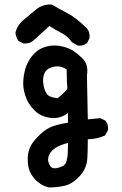

<svg xmlns="http://www.w3.org/2000/svg" viewBox="-20 -692 540 853"><path d="M195.8 140.6Q163.1 132.3 139.4 108.6Q115.7 85 108.4 58.1Q101.6 31.7 103.5 4.4Q105.5 -22.9 117.7 -45.9Q129.9 -67.9 159.2 -95.7Q188.5 -123.5 221.2 -133.3Q251 -142.6 282.2 -147V-189.9Q247.1 -163.6 207 -168Q191.9 -169.9 178.5 -174.1Q165 -178.2 153.6 -185.3Q142.1 -192.4 132.8 -202.1Q104 -230.5 92.3 -267.6Q85.9 -286.1 84 -304.7Q82 -323.2 84 -341.3Q87.9 -377.4 98.1 -402.3Q108.4 -427.7 129.4 -451.2Q150.9 -475.1 182.1 -483.9Q212.4 -493.2 243.7 -488.3Q258.8 -485.8 272.2 -481.4Q285.6 -477.1 296.9 -471.2Q318.8 -459 345.7 -433.1Q374.5 -405.8 366.2 -356L370.1 -161.6L424.3 -167H425.8L427.2 -166.5L446.8 -156.7L448.2 -156.2L448.7 -155.3Q453.1 -149.9 455.8 -143.8Q458.5 -137.7 459.5 -130.6Q460.4 -123.5 460 -115.7V-114.3L459.5 -113.3L447.8 -91.8L446.8 -90.3L444.8 -89.4Q411.1 -74.2 370.1 -73.2Q370.1 -32.2 368.2 9.3Q366.2 55.2 334.5 89.8Q302.7 124.5 269 132.8Q235.8 140.6 197.3 140.6H196.8ZM263.2 43.9 272.9 32.2Q280.3 9.8 281.2 -13.7Q282.2 -35.6 282.2 -57.1Q249 -49.3 225.6 -34.2Q200.7 -18.1 195.3 4.9Q192.4 16.1 194.8 26.6Q197.3 37.1 204.6 47.4Q217.8 65.4 263.2 43.9ZM236.3 -255.9Q265.1 -278.3 279.3 -298.3Q278.8 -304.7 278.6 -310.8Q278.3 -316.9 277.8 -322.8Q277.3 -328.6 277.1 -334.7Q276.9 -340.8 276.9 -346.7Q276.9 -352.5 276.6 -358.6Q276.4 -364.7 276.4 -370.6Q276.4 -376.5 276.4 -382.8Q248.5 -402.3 218.8 -395.5Q187.5 -388.7 178.2 -367.7Q168 -345.7 172.9 -317.4Q174.3 -307.6 176.8 -299.3Q179.2 -291 182.6 -284.4Q186 -277.8 189.9 -272.5Q195.8 -265.6 207.3 -261.5Q218.8 -257.3 236.3 -255.9ZM324.2 -490.2 300.8 -503.9 299.8 -504.4 298.8 -505.4Q294.4 -511.7 289.1 -517.6Q283.7 -523.4 278.1 -528.6Q272.5 -533.7 266.1 -537.8Q259.8 -542 252.9 -545.4Q225.6 -559.1 199.7 -576.7L128.9 -512.2Q120.1 -504.4 109.1 -501.2Q98.1 -498 85.4 -499H84.5L83.5 -499.5L64 -509.3L62.5 -510.3L61.5 -511.2Q50.8 -526.4 48.8 -545.4V-546.4V-547.4Q55.2 -576.2 80.1 -600.1H80.6Q109.4 -623.5 137.7 -647.9Q168 -673.8 209.5 -671.9H210.9L211.9 -670.9Q248 -649.4 283.2 -631.3Q318.8 -612.3 366.2 -565.9L366.7 -565.4L367.2 -564.9Q379.9 -547.9 377.9 -523.9V-522.9L377.4 -522L367.7 -502.4L367.2 -501L366.2 -500.5Q350.6 -487.3 326.7 -489.3H325.2Z"/></svg>

Font: NaikaiFont
Style: SemiBold
Weight: 600
Version: Version 1.89